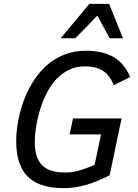

<svg xmlns="http://www.w3.org/2000/svg" viewBox="-20 -950 705 984"><path d="M563 -513.2Q552.7 -539.6 538.6 -558.1Q524.4 -576.7 506.1 -588.1Q487.8 -599.6 465.3 -604.7Q442.9 -609.9 415 -609.9Q373 -609.9 339.4 -594.7Q305.7 -579.6 279.1 -554.4Q252.4 -529.3 232.7 -496.6Q212.9 -463.9 199.2 -428.2Q188 -399.4 180.2 -370.6Q172.4 -341.8 167.5 -314.9Q162.6 -288.1 160.4 -264.6Q158.2 -241.2 158.2 -224.1Q158.2 -184.6 166.7 -154.8Q175.3 -125 193.8 -105.2Q212.4 -85.4 242.4 -75.7Q272.5 -65.9 314.9 -65.9Q334 -65.9 352.1 -68.8Q370.1 -71.8 388.2 -76.9Q406.2 -82 425 -89.1Q443.8 -96.2 464.8 -105L498 -261.2H336.9L354 -342.8H603L542 -51.8Q511.7 -36.6 483.2 -24.4Q454.6 -12.2 425.8 -3.7Q397 4.9 367.4 9.5Q337.9 14.2 306.2 14.2Q245.6 14.2 200.2 0.2Q154.8 -13.7 124.3 -43Q93.8 -72.3 78.4 -117.9Q63 -163.6 63 -227.1Q63 -278.3 74.5 -337.6Q85.9 -397 109.9 -455.1Q129.4 -502 158 -544.4Q186.5 -586.9 224.9 -619.4Q263.2 -651.9 311.8 -670.9Q360.4 -689.9 419.9 -689.9Q506.8 -689.9 562.3 -657.5Q617.7 -625 647 -555.2ZM542 -753.9 479 -870.1 366.2 -753.9H291L438 -930.2H539.1L610.4 -753.9Z"/></svg>

Font: Clear Sans
Style: Italic
Weight: 400
Italic angle: -12°
Foundry: Intel Corporation
Version: Version 1.00